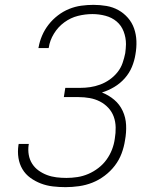

<svg xmlns="http://www.w3.org/2000/svg" viewBox="-20 -763 640 791"><path d="M250 8Q224 8 198 5Q172 2 148.5 -7Q125 -16 105 -30.5Q85 -45 72.5 -66Q60 -87 56 -112.5Q52 -138 56 -165L57 -170H99L98 -166Q95 -145 98.5 -125Q102 -105 112.5 -88.5Q123 -72 139 -60.5Q155 -49 173.5 -42Q192 -35 212.5 -32.5Q233 -30 254 -30Q276 -30 299 -33.5Q322 -37 344 -46.5Q366 -56 385.5 -71Q405 -86 419 -105.5Q433 -125 441.5 -147Q450 -169 453 -192Q457 -215 456.5 -238.5Q456 -262 448.5 -282.5Q441 -303 426 -319Q411 -335 391.5 -345Q372 -355 349.5 -359Q327 -363 304 -363H243L249 -401H310Q331 -401 351.5 -404Q372 -407 392.5 -414.5Q413 -422 431.5 -435Q450 -448 464 -465.5Q478 -483 485 -503.5Q492 -524 496 -544Q497 -554 498 -563Q499 -572 499 -581Q499 -608 489.5 -633Q480 -658 460.5 -674.5Q441 -691 414.5 -698Q388 -705 361 -705Q331 -705 301 -697.5Q271 -690 245 -671Q219 -652 202 -624Q185 -596 181 -567L180 -565H138L139 -568Q143 -592 153.5 -616.5Q164 -641 180.5 -662Q197 -683 218.5 -699.5Q240 -716 264.5 -726Q289 -736 314.5 -739.5Q340 -743 365 -743Q392 -743 418.5 -738.5Q445 -734 467.5 -721.5Q490 -709 507 -689.5Q524 -670 532.5 -645.5Q541 -621 542 -594Q543 -567 538 -539Q534 -513 523.5 -487.5Q513 -462 494 -440.5Q475 -419 450.5 -404.5Q426 -390 400 -382Q428 -371 450.5 -352Q473 -333 485.5 -306Q498 -279 499.5 -248Q501 -217 495 -185Q491 -158 481 -131Q471 -104 453 -80.5Q435 -57 411 -39Q387 -21 360.5 -10.5Q334 0 305.5 4Q277 8 250 8Z"/></svg>

Font: Iosevka Extralight Extended
Style: Italic
Weight: 200
Width: 7
Italic angle: -9°
Monospace: yes
Designer: Belleve Invis
Foundry: Belleve Invis
Version: Version 32.5.0; ttfautohint (v1.8.4)